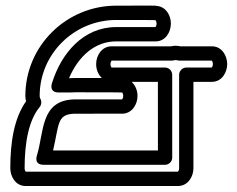

<svg xmlns="http://www.w3.org/2000/svg" viewBox="-20 -625 830 671"><path d="M440.1 -338.9C466.5 -338.9 498.1 -338.9 531.8 -338.9C531.8 -257.9 531.9 -160.8 531.9 -99.1H165.5C187.1 -191.9 178.9 -225.3 239.2 -227.6C316.6 -227.6 403 -227.5 408.9 -227.7C441.1 -228.9 460.6 -259.7 460.6 -289.8C460.6 -308.5 453.2 -326.6 440.1 -338.9ZM335.9 -352.4C313.3 -352.5 283.3 -352.5 244.6 -352.5C238.3 -352.5 227.3 -351.8 224.4 -351.8H221.2C254.4 -428.9 311.6 -480.4 386.2 -480.4C497.8 -480.4 524.2 -480.4 524.2 -480.4C558.6 -480.4 577.2 -513.3 577.2 -542.5C577.2 -570 561.6 -599.5 530.7 -604C520.5 -606.2 510.3 -605.2 386.2 -605.2C211.1 -605.2 68.6 -463.8 68.6 -289.8C68.6 -283.3 69.5 -277 71.1 -271.1C28.8 -211.4 16 -126.8 16 -37C16 -7.8 34.9 25 69 25C69.8 25 595.2 25.3 604.3 25C636.5 23.8 656 -7 656 -37V-339L721 -339C755.1 -339 774 -371.8 774 -401.1C774 -430.1 755.3 -463.1 721 -463.1H610.8C607.1 -463.9 599.6 -465.1 594 -465.1C588 -465.1 583.8 -464.6 577.1 -463.1H368.6C335.2 -462.2 316 -430.7 316 -401.1C316 -382.3 323 -364.6 335.9 -352.4ZM370.2 -413.1H580.4C582.8 -413.1 585.7 -413.6 587.6 -414.2C589.4 -414.7 591.5 -415.1 594 -415.1C596.4 -415.1 598.5 -414.7 600.3 -414.2C602.6 -413.5 605.6 -413.1 607.5 -413.1H719.9C721.2 -412 724 -407.7 724 -401.1C724 -394.3 720.9 -389.9 719.8 -389L631 -388.9C616.8 -388.9 606 -376.4 606 -363.9V-37.1C606 -30.1 603 -25.9 602 -25C578 -24.8 95.9 -25 70.2 -25C68.8 -26.2 66 -30.5 66 -37.1C66 -128.7 81.1 -205.8 118.8 -251.2C125.8 -259.7 125.6 -272.2 121 -279.9C119.8 -282 118.6 -285.5 118.6 -289.8C118.6 -435.9 238.4 -555.2 386.2 -555.2C480.8 -555.2 507.7 -555 522.9 -554.7C524.7 -553.2 527.2 -549.2 527.2 -542.5C527.2 -535.5 524.1 -531.3 523.2 -530.4C516.8 -530.4 484.9 -530.4 386.2 -530.4C271.5 -530.4 194.1 -439.4 161.6 -334.2C161 -332.2 150.3 -301.8 185.5 -301.8H224.4C224.9 -301.8 225.7 -301.8 226.2 -301.9C232.1 -302.3 238.2 -302.5 244.6 -302.5C378.7 -302.5 401.5 -302 406.5 -301.8C407.9 -300.7 410.6 -296.5 410.6 -289.8C410.6 -282.8 407.6 -278.6 406.6 -277.7C396.7 -277.6 313.5 -277.6 238.4 -277.6C120.8 -273.8 134.4 -163.7 109 -81.5C108.4 -79.5 97.7 -49.1 132.9 -49.1H556.9C570.5 -49.1 581.9 -60.5 581.9 -74.1C581.9 -136.3 581.8 -264.7 581.8 -363.9C581.9 -377.5 570.5 -388.9 556.8 -388.9C463.5 -388.9 378.3 -388.9 370 -389C368.8 -390.1 366 -394.3 366 -401C366 -408.5 369.4 -412.5 370.2 -413.1Z"/></svg>

Font: Hi.
Style: Regular
Weight: 400
Designer: Mew Too, Robert Jablonski
Foundry: Cannot Into Space Fonts
Version: Version 1.996